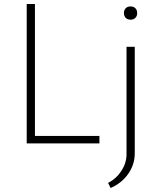

<svg xmlns="http://www.w3.org/2000/svg" viewBox="-20 -714 789 956"><path d="M113 0V-694H154V-37H475V0ZM654 -625Q645 -616 630 -616Q615 -616 606 -625Q597 -634 597 -649Q597 -664 606 -673Q615 -682 630 -682Q645 -682 654 -673Q663 -664 663 -649Q663 -634 654 -625ZM531 222 518 197Q560 175 585 136Q610 97 610 54V-481H651V50Q651 105 618.5 151.5Q586 198 531 222Z"/></svg>

Font: Cantarell Light
Style: Regular
Weight: 300
Designer: Dave Crossland, Nikolaus Waxweiler, Florian Fecher, Jacques Le Bailly, Eben Sorkin, Alexei Vanyashin, Alexios Zavras, Em
Version: Version 0.303